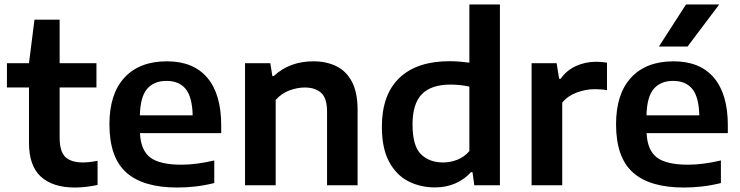

<svg xmlns="http://www.w3.org/2000/svg" viewBox="-20 -828 3308 858"><path d="M314.5 10Q216 10 162.8 -38.5Q109.5 -87 109.5 -190V-437H11V-545.5H109.5L134 -740H246.5V-545.5H411V-437H246.5V-213.5Q246.5 -151 272 -126.5Q297.5 -102 351 -102Q378 -102 416 -109.5V-1.5Q393 3.5 366.8 6.8Q340.5 10 314.5 10Z M772 10Q619 10 544 -57.5Q469 -125 469 -272.5Q469 -408.5 536.2 -481.2Q603.5 -554 726 -554Q844 -554 906.2 -480.8Q968.5 -407.5 968.5 -268V-233H605.5Q609 -156.5 651.5 -124.2Q694 -92 791.5 -92Q825 -92 862.2 -97Q899.5 -102 937.5 -111V-10Q892.5 1 852 5.5Q811.5 10 772 10ZM724 -466.5Q668 -466.5 637.5 -431Q607 -395.5 605 -312.5H841Q839 -395 809.5 -430.8Q780 -466.5 724 -466.5Z M1075 0V-545.5H1188L1197 -488.5H1204Q1274 -554 1380.5 -554Q1438.5 -554 1483 -532.2Q1527.5 -510.5 1552.8 -462.5Q1578 -414.5 1578 -336V0H1441.5V-329Q1441.5 -389.5 1415 -413.2Q1388.5 -437 1342 -437Q1308.5 -437 1273 -423.8Q1237.5 -410.5 1212 -381.5V0Z M1923.5 9.5Q1858 9.5 1804.2 -18.2Q1750.5 -46 1718.5 -105.8Q1686.5 -165.5 1686.5 -261.5Q1686.5 -405 1764.8 -479.8Q1843 -554.5 1989 -554.5Q2012.5 -554.5 2035.5 -552.5Q2058.5 -550.5 2077.5 -548V-808H2214V0H2099.5L2091.5 -58.5H2084.5Q2057 -27.5 2016 -9Q1975 9.5 1923.5 9.5ZM1960 -102Q1992 -102 2023.2 -114Q2054.5 -126 2077.5 -153V-441Q2060 -445 2037.8 -447.5Q2015.5 -450 1993 -450Q1907.5 -450 1865.5 -407.5Q1823.5 -365 1823.5 -271.5Q1823.5 -176 1861 -139Q1898.5 -102 1960 -102Z M2355.5 0V-545.5H2467.5L2478.5 -476H2485.5Q2512 -514 2554 -533Q2596 -552 2644 -552Q2669 -552 2692.5 -548V-425Q2679.5 -427.5 2665 -428.5Q2650.5 -429.5 2636.5 -429.5Q2599 -429.5 2558.2 -414.8Q2517.5 -400 2492.5 -369.5V0Z M3036 10Q2883 10 2808 -57.5Q2733 -125 2733 -272.5Q2733 -408.5 2800.2 -481.2Q2867.5 -554 2990 -554Q3108 -554 3170.2 -480.8Q3232.5 -407.5 3232.5 -268V-233H2869.5Q2873 -156.5 2915.5 -124.2Q2958 -92 3055.5 -92Q3089 -92 3126.2 -97Q3163.5 -102 3201.5 -111V-10Q3156.5 1 3116 5.5Q3075.5 10 3036 10ZM2988 -466.5Q2932 -466.5 2901.5 -431Q2871 -395.5 2869 -312.5H3105Q3103 -395 3073.5 -430.8Q3044 -466.5 2988 -466.5ZM2924.5 -620 3045.5 -808H3194L3052.5 -620Z"/></svg>

Font: Encode Sans SemiExpanded SemiExpanded SemiBold
Style: Regular
Weight: 600
Width: 6
Designer: Multiple Designers
Foundry: Impallari Type
Version: Version 3.000; ttfautohint (v1.8.3) -l 8 -r 50 -G 200 -x 14 